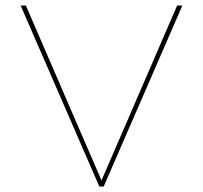

<svg xmlns="http://www.w3.org/2000/svg" viewBox="-20 -678 738 698"><path d="M624 -658H643L357 0H341L55 -658H74L349 -22Z"/></svg>

Font: EauTestSC Thin
Style: Regular
Weight: 250
Designer: Christian Thalmann (Catharsis Fonts)
Version: Version 0.001;PS 000.001;hotconv 1.0.88;makeotf.lib2.5.64775